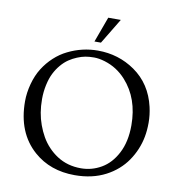

<svg xmlns="http://www.w3.org/2000/svg" viewBox="-94 -955 986 1056"><g transform="rotate(10 399.0 -426.5)"><path d="M373 -726.8 425 -868.9H495.1L409.2 -726.8ZM54 -337.2Q54 -384.5 67.6 -434.9Q81.3 -485.4 105.5 -523.7Q129.6 -562 162.5 -592.3Q195.3 -622.6 234.1 -641.6Q313.5 -680.9 400.9 -680.9Q516.4 -680.9 608.2 -617.2Q705.3 -549.6 733.9 -425.3Q743.9 -381.6 743.9 -338.5Q743.9 -295.4 736.9 -258.9Q730 -222.4 715.5 -187.7Q700.9 -153.1 679.9 -122.6Q658.9 -92 629.8 -66.5Q600.6 -41 565.4 -22.7Q491.2 16.1 393.1 16.1Q256.1 16.1 164.3 -64.7Q54 -161.6 54 -337.2ZM286.6 -64.7Q344.5 -27.1 419.9 -27.1Q480.7 -27.1 533.7 -57.9Q586.4 -88.4 619.1 -151.1Q653.1 -215.6 653.1 -308.1Q653.1 -457.5 566.9 -553.2Q517.3 -608.6 447 -629.9Q413.8 -639.9 386.6 -639.9Q359.4 -639.9 338.1 -636Q316.9 -632.1 293.5 -622.4Q270 -612.8 248.8 -598.5Q227.5 -584.2 208.3 -561.6Q189 -539.1 174.8 -511Q160.6 -482.9 152.3 -444.1Q144 -405.3 144 -365.2Q144 -325.2 149.8 -290.6Q155.5 -256.1 167.4 -223.3Q179.2 -190.4 195.9 -161Q212.6 -131.6 235.8 -107.1Q259 -82.5 286.6 -64.7Z"/></g></svg>

Font: Linden Hill
Style: Regular
Weight: 400
Version: Version 1.202